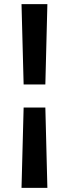

<svg xmlns="http://www.w3.org/2000/svg" viewBox="-20 -808 333 928"><path d="M199.2 -399.9H94.2L84 -788.1H209ZM209 100.1H84L94.2 -288.1H199.2Z"/></svg>

Font: Purple Purse
Style: Regular
Weight: 400
Designer: Astigmatic (AOETI)
Foundry: Astigmatic (AOETI)
Version: Version 1.000